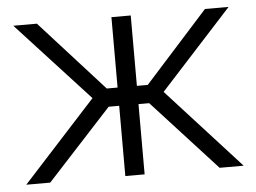

<svg xmlns="http://www.w3.org/2000/svg" viewBox="-43 -575 838 629"><g transform="rotate(-5 376.0 -261.0)"><path d="M19 0 259.8 -263.7 22 -522.5H99.6L309.1 -291H344.7V-522.5H408.2V-291H443.8L652.3 -522.5H730L493.7 -263.7L733.9 0H654.8L443.4 -231H408.2V0H344.7V-231H310.1L97.7 0Z"/></g></svg>

Font: Inter 28pt Light
Style: Regular
Weight: 300
Designer: Rasmus Andersson
Foundry: rsms
Version: Version 4.001;git-66647c0bb